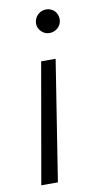

<svg xmlns="http://www.w3.org/2000/svg" viewBox="-85 -589 442 816"><g transform="rotate(-10 136.5 -181.5)"><path d="M116.1 -334.2H178.6L96.9 184.7H25.2ZM122.5 -496.8Q122.9 -507.5 127.1 -516.9Q131.4 -526.3 138.5 -533.2Q145.6 -540.1 154.8 -544Q164.1 -547.9 174.7 -547.9Q185.4 -547.9 194.6 -544Q203.8 -540.1 210.6 -533.2Q217.3 -526.3 221.1 -516.9Q224.8 -507.5 224.8 -496.8Q224.8 -486.2 220.5 -476.9Q216.3 -467.7 209.2 -460.9Q202.1 -454.2 192.6 -450.3Q183.2 -446.4 172.6 -446.4Q152 -446.4 137.1 -461.3Q122.2 -476.2 122.5 -496.8Z"/></g></svg>

Font: Inter P Light
Style: Italic
Weight: 300
Italic angle: 9.39999°
Designer: Rasmus Andersson
Foundry: rsms
Version: Version 3.018;git-588b23468